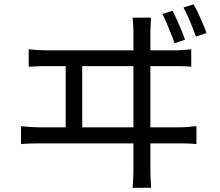

<svg xmlns="http://www.w3.org/2000/svg" viewBox="-20 -848 1040 906"><path d="M794.3 -797.1Q803.7 -779.6 814.6 -755Q825.4 -730.5 835.8 -705.8Q846.3 -681 853.1 -660.8L803.6 -643.9Q796.6 -665.3 786.6 -689.9Q776.7 -714.4 766.6 -738.9Q756.4 -763.3 746.4 -781.9ZM894.2 -827.7Q904.2 -809.5 915.3 -785.6Q926.3 -761.7 936.9 -737.2Q947.6 -712.8 954.4 -692L904.7 -675.5Q892.8 -708.7 877.1 -746.6Q861.3 -784.5 845.7 -812.4ZM692.6 -764.5Q691.2 -740.2 690.4 -721.7Q689.6 -703.2 689.6 -694Q689.6 -687.9 689.6 -652Q689.6 -616.2 689.6 -560.9Q689.6 -505.6 689.6 -440.9Q689.6 -376.1 689.6 -311.3Q689.6 -246.5 689.6 -191.2Q689.6 -135.8 689.6 -99.7Q689.6 -63.5 689.6 -56.7Q689.6 -49.4 690.1 -24.1Q690.6 1.3 693 38.3H605.7Q608.7 1 609.2 -23.3Q609.7 -47.7 609.7 -54.7Q609.7 -61.5 609.7 -98Q609.7 -134.4 609.7 -190.4Q609.7 -246.3 609.7 -311.7Q609.7 -377.1 609.7 -442.3Q609.7 -507.5 609.7 -562.8Q609.7 -618.1 609.7 -653.6Q609.7 -689 609.7 -694Q609.7 -705 608.9 -722.3Q608.1 -739.5 605.7 -764.5ZM290 -223.8V-568.9H368V-223.8ZM79.2 -252.7Q101.8 -250 124.1 -248.6Q146.4 -247.2 167.3 -247.2H824.4Q847.3 -247.2 867.7 -249.1Q888 -251 907 -252.7V-168Q886.8 -170.4 863 -170.9Q839.2 -171.4 824.4 -171.4H167.3Q146.8 -171.4 124.8 -170.9Q102.8 -170.4 79.2 -168ZM115.4 -615.3Q137.4 -613.1 160 -611.7Q182.6 -610.4 204 -610.4H799.4Q822.9 -610.4 843 -611.9Q863.1 -613.5 882.5 -615.3V-533.1Q862.4 -535.5 838.4 -535.7Q814.3 -535.9 799.4 -535.9H204Q183 -535.9 160.7 -535.4Q138.4 -534.9 115.4 -533.1Z"/></svg>

Font: Noto Sans JP
Style: Regular
Weight: 100
Designer: Ryoko NISHIZUKA 西塚涼子 (kana, bopomofo & ideographs); Paul D. Hunt (Latin, Greek & Cyrillic); Sandoll Communications 산돌커뮤니
Foundry: Adobe
Version: Version 2.004;hotconv 1.0.118;makeotfexe 2.5.65603